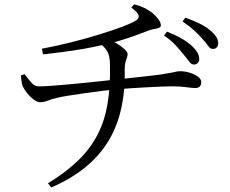

<svg xmlns="http://www.w3.org/2000/svg" viewBox="-20 -791 1040 867"><path d="M808.6 -545.3Q793.2 -565.1 773 -586.7Q752.9 -608.4 720.7 -630.9L734 -648.2Q771.2 -633.7 798.9 -617.7Q826.6 -601.7 844.6 -585.2Q879.7 -553.8 879.7 -524.7Q879.7 -512.9 872.8 -506.2Q865.8 -499.6 856.2 -499.6Q843.7 -499.6 834 -513.3Q824.3 -526.9 808.6 -545.3ZM893.5 -616.1Q876.5 -635.5 856.4 -653.9Q836.4 -672.3 804.4 -694L816.9 -711.5Q854.7 -697.6 881.8 -684.2Q908.9 -670.8 927.2 -655.4Q965.2 -625.7 965.2 -595.4Q965.2 -584 958.9 -577.1Q952.6 -570.1 940.5 -570.1Q929.2 -570.1 919.5 -584.2Q909.8 -598.3 893.5 -616.1ZM585.7 -771.2Q616.2 -764 636 -753.1Q655.8 -742.2 668.4 -732.3Q680.5 -722.7 693.4 -706.4Q706.3 -690 706.3 -676.9Q706.3 -668.5 697.3 -665.1Q688.2 -661.6 675.1 -659.6Q661.9 -657.6 649.5 -652.6Q619.8 -641 590.2 -630.3Q560.7 -619.6 530.5 -610.4Q500.4 -601.1 467.7 -593.3Q439.4 -586.9 402.5 -579Q365.6 -571.2 311.2 -562.9Q256.8 -554.6 174.2 -545.6L169.2 -571.1Q234 -583.1 301.3 -600Q368.5 -616.8 429.4 -635.6Q490.2 -654.3 534.9 -671.3Q579.6 -688.3 597.2 -700.8Q609.2 -709.8 605.9 -722.2Q602.5 -734.6 572.7 -757ZM196.6 36.7Q279.5 -14.1 334.3 -67.8Q389.1 -121.4 421 -183.8Q453 -246.2 465.6 -322.1Q478.3 -398 476.7 -493.1Q476.7 -518.4 473.1 -535.6Q469.5 -552.8 459 -567.5Q448.5 -582.1 427.3 -597.8L466.5 -614.4Q485.9 -607.7 506.7 -595.1Q527.6 -582.5 541.9 -569.2Q556.2 -555.8 556.2 -546.8Q556.2 -537.4 552.8 -529.2Q549.3 -521.1 546.3 -509.7Q543.3 -498.4 543.1 -477.8Q546.4 -352.9 514 -251.8Q481.6 -150.7 407.6 -74.2Q333.5 2.4 211.7 55.6ZM74.8 -450.5 91 -456.3Q107.7 -433.4 122.2 -417.2Q136.8 -401 155.6 -401Q177.1 -401 213.2 -403.6Q249.4 -406.2 291.5 -410.1Q333.6 -413.9 375.2 -418.2Q416.7 -422.5 450.5 -426.1Q484.3 -429.7 502.6 -431.7Q538.9 -435.9 578.1 -439.8Q617.2 -443.7 650.8 -447.9Q684.5 -452.1 704 -454.3Q736 -459.3 751.4 -462.3Q766.8 -465.3 775.3 -467.4Q783.7 -469.4 793.2 -469.4Q813.4 -469.4 835.3 -463.2Q857.1 -457.1 872.9 -445.7Q888.6 -434.3 888.6 -420Q888.6 -408.2 882.5 -400.8Q876.4 -393.5 860.4 -393.5Q848.3 -393.5 821.3 -397.3Q794.3 -401.2 757.2 -401.2Q738.2 -401.2 706.9 -399.9Q675.6 -398.6 639.7 -396.7Q603.9 -394.8 569.6 -392.5Q535.4 -390.2 509.2 -388Q483.1 -385.8 443.9 -381Q404.7 -376.2 362.8 -370.2Q320.8 -364.3 286.3 -358.7Q251.7 -353.1 234.9 -348.6Q213.1 -343.8 195.8 -336.6Q178.5 -329.4 160 -329.4Q148.2 -329.4 132.1 -341.4Q116 -353.4 102.7 -370Q89.5 -386.5 83.8 -399.6Q76 -417.3 74.8 -450.5Z"/></svg>

Font: Noto Serif JP
Style: Regular
Weight: 200
Designer: Ryoko NISHIZUKA 西塚涼子 (kana & ideographs); Frank Grießhammer (Latin, Greek & Cyrillic); Wenlong ZHANG 张文龙 (bopomofo); San
Foundry: Adobe
Version: Version 2.001;hotconv 1.1.0;makeotfexe 2.6.0